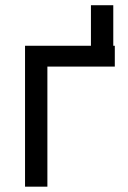

<svg xmlns="http://www.w3.org/2000/svg" viewBox="-20 -700 479 720"><path d="M410.5 -528.4V-450.3H157.7V0H73.9V-528.4H321V-680.4H404.8V-528.4Z"/></svg>

Font: Inter UI
Style: Regular
Weight: 400
Designer: Rasmus Andersson
Foundry: rsms
Version: Version 2.2